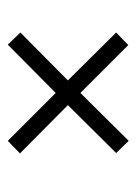

<svg xmlns="http://www.w3.org/2000/svg" viewBox="53 -524 358 505"><g transform="rotate(90 232.5 -272.0)"><path d="M384 -145 351 -113 225 -239 98 -113 66 -146 192 -271 66 -398 99 -430 225 -304 351 -431 383 -398 257 -271Z"/></g></svg>

Font: Raleway Light
Style: Italic
Weight: 300
Italic angle: -12°
Designer: Matt McInerney, Pablo Impallari, Rodrigo Fuenzalida
Foundry: Matt McInerney, Pablo Impallari, Rodrigo Fuenzalida
Version: Version 4.026